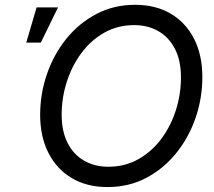

<svg xmlns="http://www.w3.org/2000/svg" viewBox="-20 -758 880 789"><path d="M421.9 10.7Q337.4 10.7 275.4 -25.9Q213.4 -62.5 179.2 -129.4Q145 -196.3 145 -286.1Q145 -372.6 172.9 -453.4Q200.7 -534.2 252.4 -598.4Q304.2 -662.6 376 -700.4Q447.8 -738.3 535.2 -738.3Q619.6 -738.3 681.6 -701.7Q743.7 -665 777.6 -598.4Q811.5 -531.7 811.5 -440.9Q811.5 -354.5 783.7 -273.7Q755.9 -192.9 704.1 -128.7Q652.3 -64.5 580.8 -26.9Q509.3 10.7 421.9 10.7ZM425.3 -72.8Q493.7 -72.8 548.8 -104Q604 -135.3 643.1 -187.7Q682.1 -240.2 702.9 -305.7Q723.6 -371.1 723.6 -439.9Q723.6 -509.8 698.7 -557.6Q673.8 -605.5 630.6 -630.1Q587.4 -654.8 531.7 -654.8Q463.4 -654.8 408.2 -623.5Q353 -592.3 314 -539.3Q274.9 -486.3 254.2 -420.9Q233.4 -355.5 233.4 -287.1Q233.4 -217.8 258.1 -169.9Q282.7 -122.1 326.2 -97.4Q369.6 -72.8 425.3 -72.8ZM87.9 -583 130.4 -727.5H218.3L147.9 -583Z"/></svg>

Font: Inter 24pt
Style: Italic
Weight: 400
Italic angle: -9.3988°
Designer: Rasmus Andersson
Foundry: rsms
Version: Version 4.001;git-66647c0bb